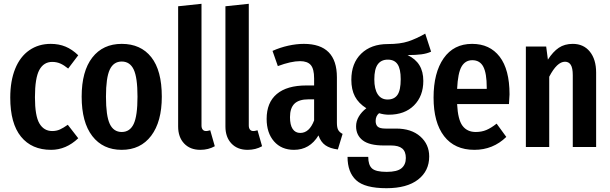

<svg xmlns="http://www.w3.org/2000/svg" viewBox="-20 -774 3213 1011"><path d="M392 -483 339 -413Q317 -431 297.5 -439.5Q278 -448 255 -448Q210 -448 187 -405.5Q164 -363 164 -262Q164 -164 187.5 -124Q211 -84 255 -84Q277 -84 295 -92Q313 -100 337 -117L392 -46Q328 15 249 15Q147 15 90.5 -54.5Q34 -124 34 -260Q34 -348 60 -412Q86 -476 134.5 -509.5Q183 -543 247 -543Q290 -543 325 -528.5Q360 -514 392 -483Z M832 -265Q832 -133 776 -59Q720 15 621 15Q522 15 466 -57.5Q410 -130 410 -265Q410 -399 466 -471Q522 -543 621 -543Q721 -543 776.5 -473Q832 -403 832 -265ZM538 -265Q538 -164 558 -121.5Q578 -79 621 -79Q664 -79 684 -121.5Q704 -164 704 -265Q704 -366 684 -408Q664 -450 621 -450Q578 -450 558 -407.5Q538 -365 538 -265Z M918 -108V-741L1041 -754V-113Q1041 -100 1047 -92Q1053 -84 1065 -84Q1072 -84 1078.5 -86Q1085 -88 1087 -88L1111 -4Q1077 15 1035 15Q981 15 949.5 -18.5Q918 -52 918 -108Z M1167 -108V-741L1290 -754V-113Q1290 -100 1296 -92Q1302 -84 1314 -84Q1321 -84 1327.5 -86Q1334 -88 1336 -88L1360 -4Q1326 15 1284 15Q1230 15 1198.5 -18.5Q1167 -52 1167 -108Z M1784 -69 1759 13Q1718 8 1693.5 -9Q1669 -26 1657 -61Q1611 15 1528 15Q1462 15 1423 -29.5Q1384 -74 1384 -148Q1384 -234 1437.5 -279Q1491 -324 1593 -324H1634V-361Q1634 -411 1616.5 -431.5Q1599 -452 1560 -452Q1513 -452 1443 -426L1415 -506Q1455 -524 1498 -533.5Q1541 -543 1580 -543Q1754 -543 1754 -367V-128Q1754 -102 1761 -89.5Q1768 -77 1784 -69ZM1634 -140V-251H1605Q1554 -251 1530.5 -228Q1507 -205 1507 -157Q1507 -116 1521 -95Q1535 -74 1561 -74Q1609 -74 1634 -140Z M2250 -502Q2229 -492 2199.5 -488Q2170 -484 2126 -484Q2168 -464 2188.5 -430.5Q2209 -397 2209 -348Q2209 -268 2160 -219Q2111 -170 2027 -170Q2002 -170 1976 -178Q1958 -163 1958 -137Q1958 -117 1969 -107Q1980 -97 2010 -97H2066Q2146 -97 2193 -55.5Q2240 -14 2240 50Q2240 126 2181.5 171.5Q2123 217 2015 217Q1901 217 1855.5 175Q1810 133 1810 52H1919Q1919 95 1939 113Q1959 131 2016 131Q2071 131 2094 112Q2117 93 2117 58Q2117 24 2098 8Q2079 -8 2039 -8H2001Q1925 -8 1890 -35Q1855 -62 1855 -109Q1855 -136 1869.5 -160.5Q1884 -185 1909 -204Q1868 -230 1849 -266Q1830 -302 1830 -354Q1830 -441 1882 -491.5Q1934 -542 2022 -542Q2087 -542 2129.5 -556Q2172 -570 2219 -597ZM1951 -356Q1951 -305 1969 -277.5Q1987 -250 2021 -250Q2056 -250 2073 -274.5Q2090 -299 2090 -357Q2090 -411 2073.5 -435.5Q2057 -460 2022 -460Q1987 -460 1969 -435Q1951 -410 1951 -356Z M2660 -226H2387Q2391 -144 2415.5 -111.5Q2440 -79 2485 -79Q2516 -79 2541 -89.5Q2566 -100 2595 -123L2646 -53Q2576 15 2478 15Q2374 15 2318.5 -57Q2263 -129 2263 -260Q2263 -391 2316 -467Q2369 -543 2466 -543Q2559 -543 2611 -475.5Q2663 -408 2663 -277Q2663 -268 2660 -226ZM2543 -313Q2543 -388 2525 -422.5Q2507 -457 2467 -457Q2430 -457 2410.5 -423.5Q2391 -390 2387 -306H2543Z M3119 -392V0H2996V-378Q2996 -416 2985.5 -432.5Q2975 -449 2955 -449Q2913 -449 2872 -370V0H2749V-529H2856L2865 -460Q2892 -502 2922.5 -522.5Q2953 -543 2996 -543Q3053 -543 3086 -502Q3119 -461 3119 -392Z"/></svg>

Font: Fira Sans Extra Condensed Medium
Style: Regular
Weight: 500
Width: 1
Designer: Carrois Corporate & Edenspiekermann AG
Foundry: Carrois Corporate GbR & Edenspiekermann AG
Version: Version 4.203